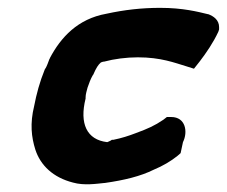

<svg xmlns="http://www.w3.org/2000/svg" viewBox="-20 -472 578 489"><path d="M67 -202C56 -157 60 -123 70 -91C83 -51 115 -20 166 -7C194 1 226 -4 246 -6H247C296 -13 338 -23 372 -40C394 -49 416 -62 432 -75L440 -82L446 -110C459 -136 453 -174 416 -174H405L396 -167C374 -152 356 -144 326 -133C308 -126 289 -120 269 -116H265L262 -114C258 -112 256 -111 253 -110C201 -116 182 -157 198 -221V-223V-224C198 -232 201 -241 203 -249C207 -261 211 -271 216 -280L217 -281L218 -283C225 -299 230 -307 237 -313C238 -313 239 -314 243 -315H244H245C271 -322 302 -326 331 -326C390 -326 425 -312 455 -303L474 -297L489 -316C505 -337 523 -363 536 -391L538 -397V-403C538 -421 524 -431 510 -436H509C484 -442 446 -452 388 -452C341 -452 297 -447 251 -437C178 -424 135 -377 107 -324V-323L106 -322C103 -314 100 -305 96 -298L95 -297L94 -295C81 -263 73 -233 67 -202Z"/></svg>

Font: SolarCharger
Style: 1052
Weight: 1000
Designer: Mew Too
Foundry: Cannot Into Space Fonts/KineticPlasma Fonts
Version: Version 1.100